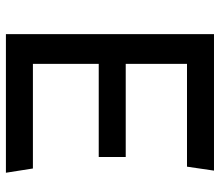

<svg xmlns="http://www.w3.org/2000/svg" viewBox="-66 -660 726 633"><g transform="rotate(90 296.5 -343.0)"><path d="M529 -597H190V-395H497V-306H190V-89H535L549 0H92V-686H542Z"/></g></svg>

Font: Chivo
Style: Regular
Weight: 400
Designer: Hector Gatti
Foundry: Omnibus-Type
Version: Version 1.006; ttfautohint (v1.4.1)